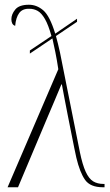

<svg xmlns="http://www.w3.org/2000/svg" viewBox="-20 -790 463 810"><path d="M226 -498Q220 -538 213.5 -570Q207 -602 201 -628L106 -564V-577L197 -638Q184 -685 169.5 -710Q155 -735 139 -744Q123 -753 104 -753Q75 -754 61 -735Q47 -716 44 -681Q35 -684 31.5 -691.5Q28 -699 28 -709Q28 -730 44.5 -750Q61 -770 102 -770Q135 -770 162.5 -746.5Q190 -723 213 -648L305 -711V-698L216 -638Q220 -623 224.5 -605.5Q229 -588 233 -569L317 -148Q328 -95 341.5 -65.5Q355 -36 373 -25Q391 -14 417 -14H421V0H414Q361 0 339 -31Q317 -62 302 -125Q299 -137 293.5 -165Q288 -193 280.5 -230Q273 -267 265.5 -305.5Q258 -344 251.5 -378Q245 -412 241 -434H239Q226 -403 210.5 -366Q195 -329 182 -299L56 0H12Z"/></svg>

Font: Noto Serif Display Condensed ExtraLight
Style: Regular
Weight: 200
Width: 3
Designer: Monotype Design Team
Foundry: Monotype Imaging Inc.
Version: Version 2.009